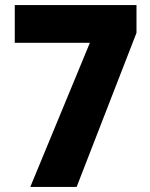

<svg xmlns="http://www.w3.org/2000/svg" viewBox="-20 -734 591 754"><path d="M99 0H281L516 -605V-714H38V-566H333Z"/></svg>

Font: Noto Sans Bengali SemiCondensed ExtraBold
Style: Regular
Weight: 800
Width: 4
Designer: Joana Ranito - Universal Thirst; Jelle Bosma - Monotype Design Team
Foundry: Universal Thirst ehf.
Version: Version 3.000